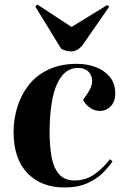

<svg xmlns="http://www.w3.org/2000/svg" viewBox="-20 -814 555 848"><path d="M320 -532Q364 -532 402 -518Q440 -504 464.5 -475Q489 -446 489 -401Q489 -365 469 -344.5Q449 -324 420 -324Q398 -324 377 -338.5Q356 -353 347 -373L367 -402Q388 -433 387 -458.5Q386 -484 369 -499Q352 -514 326 -514Q280 -514 252 -477Q224 -440 211.5 -376.5Q199 -313 199 -231Q199 -168 208 -120Q217 -72 241 -44.5Q265 -17 309 -17Q359 -17 397.5 -44.5Q436 -72 466 -111L477 -101Q466 -84 440.5 -56.5Q415 -29 371.5 -7.5Q328 14 264 14Q162 14 101 -49.5Q40 -113 40 -231Q40 -287 56.5 -341Q73 -395 106.5 -438Q140 -481 193.5 -506.5Q247 -532 320 -532ZM136 -785 145 -794 296 -695 454 -792 462 -784 349 -621Q339 -606 325 -596.5Q311 -587 294 -587Q283 -587 272 -590Q261 -593 250 -599Z"/></svg>

Font: Literata 72pt
Style: Bold Italic
Weight: 700
Italic angle: -2°
Designer: Latin by Veronika Burian and Jose Scaglione. Greek by Irene Vlachou. Cyrillic by Vera Evstafieva
Foundry: TypeTogether
Version: Version 3.002